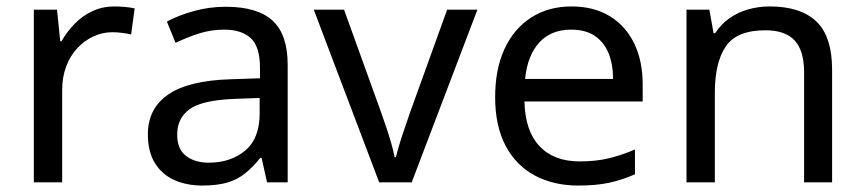

<svg xmlns="http://www.w3.org/2000/svg" viewBox="-20 -566 2684 596"><path d="M335 -546Q350 -546 367.5 -544.5Q385 -543 398 -540L387 -459Q374 -462 358.5 -464Q343 -466 329 -466Q298 -466 270 -453Q242 -440 220 -416.5Q198 -393 185.5 -360Q173 -327 173 -286V0H85V-536H157L167 -438H171Q188 -468 212 -492.5Q236 -517 267 -531.5Q298 -546 335 -546Z M681 -545Q779 -545 826 -502Q873 -459 873 -365V0H809L792 -76H788Q765 -47 740.5 -27.5Q716 -8 684.5 1Q653 10 608 10Q560 10 521.5 -7Q483 -24 461 -59.5Q439 -95 439 -149Q439 -229 502 -272.5Q565 -316 696 -320L787 -323V-355Q787 -422 758 -448Q729 -474 676 -474Q634 -474 596 -461.5Q558 -449 525 -433L498 -499Q533 -518 581 -531.5Q629 -545 681 -545ZM707 -259Q607 -255 568.5 -227Q530 -199 530 -148Q530 -103 557.5 -82Q585 -61 628 -61Q696 -61 741 -98.5Q786 -136 786 -214V-262Z M1157 0 954 -536H1048L1162 -220Q1170 -198 1179 -171Q1188 -144 1195 -119.5Q1202 -95 1205 -78H1209Q1213 -95 1220.5 -120Q1228 -145 1237.5 -172Q1247 -199 1254 -220L1368 -536H1462L1258 0Z M1754 -546Q1823 -546 1872.5 -516Q1922 -486 1948.5 -431.5Q1975 -377 1975 -304V-251H1608Q1610 -160 1654.5 -112.5Q1699 -65 1779 -65Q1830 -65 1869.5 -74.5Q1909 -84 1951 -102V-25Q1910 -7 1870 1.5Q1830 10 1775 10Q1699 10 1640.5 -21Q1582 -52 1549.5 -113.5Q1517 -175 1517 -264Q1517 -352 1546.5 -415Q1576 -478 1629.5 -512Q1683 -546 1754 -546ZM1753 -474Q1690 -474 1653.5 -433.5Q1617 -393 1610 -321H1883Q1883 -367 1869 -401Q1855 -435 1826.5 -454.5Q1798 -474 1753 -474Z M2369 -546Q2465 -546 2514 -499.5Q2563 -453 2563 -349V0H2476V-343Q2476 -408 2447 -440Q2418 -472 2356 -472Q2267 -472 2233 -422Q2199 -372 2199 -278V0H2111V-536H2182L2195 -463H2200Q2218 -491 2244.5 -509.5Q2271 -528 2303 -537Q2335 -546 2369 -546Z"/></svg>

Font: ugurmukhi15
Style: Book
Weight: 400
Designer: Jelle Bosma - Monotype Design Team
Foundry: Monotype Imaging Inc.
Version: Version 2.003